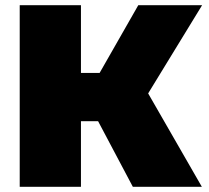

<svg xmlns="http://www.w3.org/2000/svg" viewBox="-20 -720 805 740"><path d="M551 -360 758 0H492L358 -253H292V0H56V-700H292V-439H364L513 -700H759Z"/></svg>

Font: Montserrat Alternates Black
Style: Regular
Weight: 900
Designer: Julieta Ulanovsky
Foundry: Julieta Ulanovsky
Version: Version 7.200